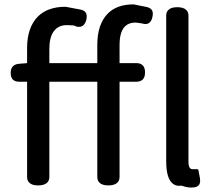

<svg xmlns="http://www.w3.org/2000/svg" viewBox="-20 -804 968 868"><path d="M844.7 43.9Q824.2 43.9 800.8 35.2Q795.9 36.1 790 36.1Q770.5 36.1 756.8 22.5Q731.4 -2.9 731.4 -75.2Q731.4 -77.1 731.4 -79.1V-733.4Q731.4 -750 741.2 -758.8Q752.9 -771.5 781.2 -771.5Q809.6 -771.5 822.3 -758.8Q832 -749 832 -733.4V-72.3Q832 -50.8 839.8 -43Q843.8 -39.1 850.6 -39.1Q850.6 -39.1 851.6 -39.1H872.1Q874 -39.1 875.5 -37.6Q877 -36.1 877 -35.2L883.8 1Q884.8 7.8 884.8 12.7Q884.8 27.3 877.4 34.2Q870.1 41 861.3 42.5Q852.5 43.9 844.7 43.9ZM510.7 21.5Q498 34.2 469.7 34.2Q441.4 34.2 429.7 21.5Q419.9 12.7 419.9 -3.9V-434.6H203.1V-3.9Q203.1 11.7 193.4 21.5Q180.7 34.2 152.3 34.2Q124 34.2 112.3 21.5Q102.5 12.7 102.5 -3.9V-434.6H66.4Q47.9 -434.6 38.1 -444.3Q28.3 -454.1 28.3 -474.1Q28.3 -494.1 38.6 -504.4Q48.8 -514.6 66.4 -515.6L102.5 -518.6V-586.9Q102.5 -679.7 151.4 -729.5Q196.3 -773.4 276.4 -773.4Q276.4 -773.4 343.8 -760.7Q357.4 -757.8 364.7 -750.5Q372.1 -743.2 372.1 -729.5Q372.1 -722.7 370.1 -713.9Q366.2 -699.2 357.9 -690.9Q349.6 -682.6 336.9 -682.6Q331.1 -682.6 326.2 -683.6Q321.3 -685.5 320.3 -686.5Q313.5 -690.4 281.2 -690.4Q244.1 -690.4 223.6 -663.1Q203.1 -635.7 203.1 -584V-518.6H419.9V-600.6Q419.9 -695.3 467.8 -743.2Q508.8 -784.2 584 -784.2Q585 -784.2 642.6 -772.5Q656.2 -769.5 663.6 -762.2Q670.9 -754.9 670.9 -741.2Q670.9 -734.4 668 -722.7Q665 -710.9 657.2 -703.1Q649.4 -695.3 637.7 -695.3Q629.9 -695.3 622.1 -698.2L592.8 -702.1Q562.5 -702.1 544.9 -684.6Q520.5 -660.2 520.5 -599.6V-518.6H597.7Q615.2 -518.6 625.5 -508.3Q635.7 -498 635.7 -476.6Q635.7 -455.1 625.5 -444.8Q615.2 -434.6 597.7 -434.6H520.5V-3.9Q520.5 11.7 510.7 21.5Z"/></svg>

Font: TaiwanPearl
Style: Regular
Weight: 400
Version: Version 2.102